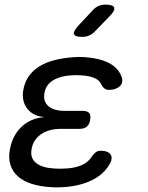

<svg xmlns="http://www.w3.org/2000/svg" viewBox="-20 -805 640 833"><path d="M507 -473Q512 -461 510 -450Q508 -439 500.5 -431.5Q493 -424 480.5 -419.5Q468 -415 452 -415Q447 -415 442.5 -416.5Q438 -418 433.5 -421Q429 -424 425 -429.5Q421 -435 417 -443Q409 -459 387.5 -467.5Q366 -476 334 -478Q322 -479 310.5 -479Q299 -479 287 -478Q240 -475 209.5 -456Q179 -437 173 -402Q166 -366 189.5 -345Q213 -324 261 -324H339Q359 -324 367 -314.5Q375 -305 371 -285Q368 -265 356.5 -255.5Q345 -246 325 -246H244Q192 -246 158 -222.5Q124 -199 117 -158Q110 -119 136.5 -98Q163 -77 214 -74Q227 -73 240.5 -73Q254 -73 267 -74Q305 -76 333 -88Q361 -100 376 -122Q381 -130 386 -135.5Q391 -141 395.5 -144.5Q400 -148 405.5 -149.5Q411 -151 417 -151Q433 -151 444 -146.5Q455 -142 460 -134.5Q465 -127 464 -116Q463 -105 455 -92Q429 -47 376.5 -22Q324 3 253 7Q240 8 226.5 8Q213 8 200 7Q153 4 117 -7.5Q81 -19 57.5 -40Q34 -61 25 -90.5Q16 -120 23 -157Q34 -217 73 -254.5Q112 -292 173 -297Q123 -301 98 -334Q73 -367 81 -414Q87 -449 105 -474.5Q123 -500 151.5 -517.5Q180 -535 218 -544.5Q256 -554 301 -557Q313 -558 324.5 -558Q336 -558 348 -557Q411 -553 452 -532Q493 -511 507 -473ZM393 -670Q381 -657 367 -651Q353 -645 337 -645Q305 -645 301 -657Q297 -669 321 -695L380 -758Q392 -772 406 -778.5Q420 -785 437 -785Q471 -785 475.5 -772Q480 -759 454 -733Z"/></svg>

Font: Maple Mono Normal NL
Style: Italic
Weight: 400
Italic angle: -10°
Monospace: yes
Designer: subframe7536
Version: Version 7.000